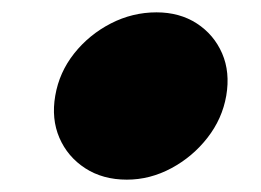

<svg xmlns="http://www.w3.org/2000/svg" viewBox="-20 -514 422 311"><path d="M185.5 -223Q146.5 -223 118 -241.5Q89.5 -260 76.2 -290.8Q63 -321.5 69.5 -359Q76 -397 100.2 -427.5Q124.5 -458 159.5 -476Q194.5 -494 233.5 -494Q271 -494 298.8 -476Q326.5 -458 339.8 -427.5Q353 -397 346.5 -359Q340 -321.5 316 -290.8Q292 -260 257.5 -241.5Q223 -223 185.5 -223Z"/></svg>

Font: Anybody UltraExpanded Black
Style: Italic
Weight: 900
Width: 9
Italic angle: -10°
Designer: Tyler Finck
Foundry: Etcetera Type Company
Version: Version 1.010; ttfautohint (v1.8.3) -l 8 -r 50 -G 200 -x 14 